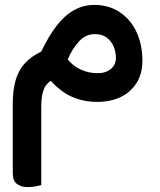

<svg xmlns="http://www.w3.org/2000/svg" viewBox="-20 -415 653 782"><path d="M148 -205Q178 -268 210.5 -310Q243 -352 281 -373.5Q319 -395 365 -395Q423 -395 467.5 -365.5Q512 -336 536 -284.5Q560 -233 560 -168Q560 -115 536.5 -77.5Q513 -40 472 -20Q431 0 375 0Q329 0 290 -14Q251 -28 224 -51Q202 -68 187 -86Q168 -73 160 -55Q148 -28 148 20V339Q140 341 125 344Q110 347 91 347Q67 347 49.5 334.5Q32 322 32 290V9Q32 -49 44 -89.5Q56 -130 81.5 -157.5Q107 -185 148 -205ZM377 -117Q411 -117 431.5 -134Q452 -151 452 -180Q452 -205 442.5 -226.5Q433 -248 414.5 -262Q396 -276 366 -276Q329 -276 301.5 -246Q274 -216 256 -173Q277 -146 309 -131.5Q341 -117 377 -117Z"/></svg>

Font: Baloo Bhaijaan 2 SemiBold
Style: Regular
Weight: 600
Designer: Sanskriti Dholi, Noopur Datye and Ek Type
Foundry: Ek Type
Version: Version 1.700